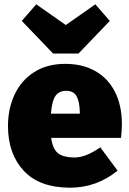

<svg xmlns="http://www.w3.org/2000/svg" viewBox="-20 -850 600 890"><path d="M541 -211H217Q225 -157 250.5 -138.5Q276 -120 324 -120Q352 -120 381 -131.5Q410 -143 445 -167L525 -59Q428 20 305 20Q163 20 90 -58.5Q17 -137 17 -266Q17 -346 47.5 -411.5Q78 -477 138 -515.5Q198 -554 283 -554Q362 -554 421 -521Q480 -488 512.5 -425Q545 -362 545 -274Q545 -249 541 -211ZM350 -330Q349 -377 335.5 -403Q322 -429 287 -429Q254 -429 237.5 -406Q221 -383 216 -323H350ZM489 -753 344 -602H226L81 -753L148 -830L285 -734L422 -830Z"/></svg>

Font: FiraGO Heavy
Style: Regular
Weight: 900
Designer: bBox Type
Foundry: bBox Type GmbH
Version: Version 1.001